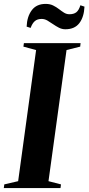

<svg xmlns="http://www.w3.org/2000/svg" viewBox="-40 -964 454 984"><path d="M-20.5 0 -18 -19 53 -35.5 145 -707.5 80 -725 82.5 -743H373L371 -725L301 -707.5L208.5 -35.5L272.5 -19L270 0ZM295 -814Q277.5 -814 262 -822Q246.5 -830 231.8 -840.2Q217 -850.5 202.8 -858.8Q188.5 -867 173.5 -867Q151.5 -867 138.5 -855.8Q125.5 -844.5 117 -821L96.5 -827.5Q98.5 -879 122.8 -911.5Q147 -944 194 -944Q216 -944 232.2 -936Q248.5 -928 262 -917.5Q275.5 -907 288.2 -899Q301 -891 315.5 -891Q338 -891 351 -901Q364 -911 372 -937L393 -930Q390.5 -876.5 366.5 -845.2Q342.5 -814 295 -814Z"/></svg>

Font: Merriweather 144pt
Style: Bold Italic
Weight: 700
Italic angle: -7.8°
Version: Version 2.101